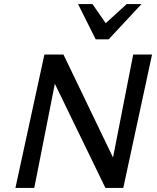

<svg xmlns="http://www.w3.org/2000/svg" viewBox="-20 -927 776 947"><path d="M56 0 199 -658H279L149 0ZM545 0H500L215 -587L233 -658H293L564 -95ZM730 -658 588 0H508L637 -658ZM452 -733 481 -794 605 -907H678L516 -733ZM452 -733 365 -907H436L513 -796L516 -733Z"/></svg>

Font: Ysabeau Office SemiBold
Style: Italic
Weight: 600
Italic angle: -12°
Designer: Christian Thalmann (Catharsis Fonts)
Version: Version 2.001;gftools[0.9.30]; featfreeze: tnum,lnum,ss02